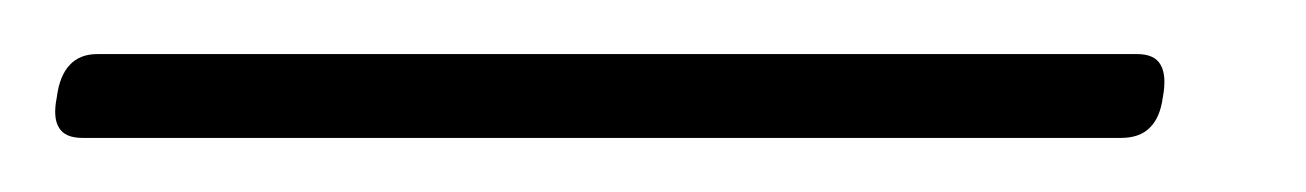

<svg xmlns="http://www.w3.org/2000/svg" viewBox="-54 58 483 71"><path d="M-33 94Q-32 86 -28.2 82Q-24.5 78 -18 78H366.5Q373 78 375.2 82Q377.5 86 376 94Q375 101.5 371.2 105.2Q367.5 109 360.5 109H-23.5Q-30 109 -32.2 105.2Q-34.5 101.5 -33 94Z"/></svg>

Font: Fraunces 72pt Soft Wonky ExtraLight
Style: Italic
Weight: 250
Italic angle: -16°
Version: Version 1.000;[b76b70a41]